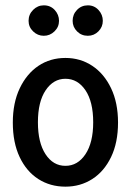

<svg xmlns="http://www.w3.org/2000/svg" viewBox="-20 -690 490 719"><path d="M225 9Q168 9 123.5 -19.5Q79 -48 53.5 -102Q28 -156 28 -231Q28 -305 54 -359.5Q80 -414 124 -443.5Q168 -473 225 -473Q281 -473 325.5 -443.5Q370 -414 396 -359.5Q422 -305 422 -231Q422 -156 396 -102Q370 -48 325.5 -19.5Q281 9 225 9ZM225 -69Q271 -69 300 -112.5Q329 -156 329 -232Q329 -309 300 -352Q271 -395 225 -395Q180 -395 151 -352Q122 -309 122 -232Q122 -156 150.5 -112.5Q179 -69 225 -69ZM144 -556Q121 -556 104 -572.5Q87 -589 87 -612Q87 -636 104 -653Q121 -670 144 -670Q169 -670 185 -652.5Q201 -635 201 -612Q201 -589 184 -572.5Q167 -556 144 -556ZM309 -556Q285 -556 268.5 -572.5Q252 -589 252 -612Q252 -636 268.5 -653Q285 -670 309 -670Q333 -670 349 -652.5Q365 -635 365 -612Q365 -589 348.5 -572.5Q332 -556 309 -556Z"/></svg>

Font: Inconsolata SemiCondensed SemiBold
Style: Regular
Weight: 600
Width: 4
Monospace: yes
Designer: Raph Levien, Cyreal, Brenton Simpson
Foundry: Raph Levien, Cyreal, Google
Version: Version 3.001; ttfautohint (v1.8.2.53-6de2)